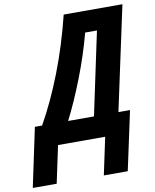

<svg xmlns="http://www.w3.org/2000/svg" viewBox="-197 -789 870 1075"><g transform="rotate(-10 237.5 -251.0)"><path d="M341 -594H408L308 -123H161Q212 -223 260 -346.5Q308 -470 341 -594ZM37 212 82 0H350L305 212H441L513 -123H447L574 -714H240Q199 -547 140.5 -396Q82 -245 13 -123H-28L-99 212Z"/></g></svg>

Font: Noto Sans UI Condensed ExtraBold
Style: Italic
Weight: 800
Width: 3
Designer: Monotype Design Team
Foundry: Monotype Imaging Inc.
Version: 1.001